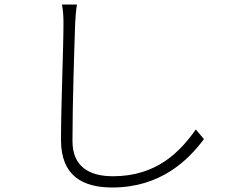

<svg xmlns="http://www.w3.org/2000/svg" viewBox="-20 -791 1040 853"><path d="M322 -771H255C260 -748 262 -720 262 -689C262 -573 251 -325 251 -169C251 -10 347 42 479 42C693 42 816 -79 886 -173L850 -216C779 -115 675 -8 482 -8C377 -8 302 -50 302 -165C302 -329 310 -573 314 -689C316 -718 317 -743 322 -771Z"/></svg>

Font: Noto Sans KR Light
Style: Regular
Weight: 300
Designer: Ryoko NISHIZUKA 西塚涼子 (kana, bopomofo & ideographs); Paul D. Hunt (Latin, Greek & Cyrillic); Sandoll Communications 산돌커뮤니
Foundry: Adobe
Version: Version 2.004;hotconv 1.0.118;makeotfexe 2.5.65603